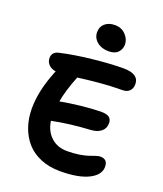

<svg xmlns="http://www.w3.org/2000/svg" viewBox="-168 -1035 987 1163"><g transform="rotate(20 325.5 -454.0)"><path d="M386.2 -764.2Q340.3 -764.2 311.3 -788.8Q282.2 -813.5 282.2 -850.1Q282.2 -885.3 306.6 -906Q331.1 -926.8 370.1 -926.8Q413.1 -926.8 439.9 -898.4Q466.8 -870.1 466.8 -835.9Q466.8 -806.6 447 -785.4Q427.2 -764.2 386.2 -764.2ZM358.9 19Q288.6 19 232.9 -4.2Q177.2 -27.3 141.6 -68.1Q106 -108.9 87.4 -163.1Q68.8 -217.3 68.8 -280.8Q68.8 -394 123 -528.8Q124 -530.8 125.5 -534.4Q127 -538.1 127.9 -540Q97.7 -544.9 81.3 -562.5Q64.9 -580.1 64.9 -604Q64.9 -643.1 106.9 -652.8Q197.8 -673.8 312.7 -686Q427.7 -698.2 507.8 -698.2Q607.9 -698.2 607.9 -631.8Q607.9 -605 592 -588.4Q576.2 -571.8 545.9 -571.8Q524.9 -571.8 502.7 -571Q480.5 -570.3 463.4 -569.6Q446.3 -568.8 423.6 -566.9Q400.9 -564.9 388.7 -564Q376.5 -563 352.8 -560.5Q329.1 -558.1 322 -557.1Q314.9 -556.2 290.5 -553.2Q266.1 -550.3 263.2 -549.8Q224.1 -451.7 210.9 -377Q341.3 -400.9 469.2 -404.8Q507.3 -404.8 523.2 -392.3Q539.1 -379.9 539.1 -356Q539.1 -321.3 515.1 -302Q491.2 -282.7 452.1 -279.8Q314 -272 203.1 -249Q212.4 -185.5 253.4 -147.7Q294.4 -109.9 357.9 -109.9Q399.4 -109.9 435.8 -115.7Q472.2 -121.6 492.2 -128.9Q512.2 -136.2 530.5 -142.1Q548.8 -147.9 559.1 -147.9Q606.9 -147.9 606.9 -99.1Q606.9 -46.4 541.7 -13.7Q476.6 19 358.9 19Z"/></g></svg>

Font: Shantell Sans Bouncy
Style: Regular
Weight: 600
Designer: Stephen Nixon, Anya Danilova, Shantell Martin
Foundry: Arrow Type
Version: Version 1.006;[9816181b4]